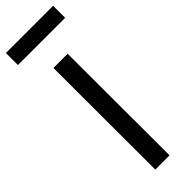

<svg xmlns="http://www.w3.org/2000/svg" viewBox="-334 -916 926 926"><g transform="rotate(-45 129.0 -453.5)"><path d="M79 -694H176L177 0H80ZM-32 -907H290V-825H-32Z"/></g></svg>

Font: Panefresco 600wt
Style: Regular
Weight: 600
Designer: Campivisivi
Foundry: Campivisivi & Chank Co
Version: Version 1.001